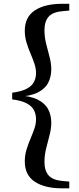

<svg xmlns="http://www.w3.org/2000/svg" viewBox="-20 -819 420 1016"><path d="M44.5 -293V-328.3Q94.5 -335.1 121.8 -349.7Q149.1 -364.2 159.9 -385.7Q170.7 -407.2 170.7 -432.3Q170.7 -457.4 161.7 -483.4Q152.8 -509.4 141 -537Q129.1 -564.6 120.2 -594.2Q111.2 -623.7 111.2 -656.4Q111.2 -728.5 163.9 -763.7Q216.6 -798.9 309.2 -798.9H346.6V-763.1L312.8 -760.1Q260 -755.8 237.7 -731Q215.3 -706.2 215.3 -658.8Q215.3 -622.7 224.3 -587Q233.3 -551.3 242.3 -517.7Q251.3 -484.1 251.3 -452Q251.3 -413.4 235.3 -381.6Q219.2 -349.8 180 -329.7Q140.8 -309.7 69.9 -306.2V-315.1Q140.8 -311.7 180 -291.6Q219.2 -271.6 235.3 -240.1Q251.3 -208.7 251.3 -169.4Q251.3 -138 242.3 -104Q233.3 -70.1 224.3 -34.2Q215.3 1.6 215.3 38.5Q215.3 84.8 237.7 109.6Q260 134.5 312.8 139L346.6 141.7V177.6H309.2Q216.6 177.6 163.9 142.5Q111.2 107.4 111.2 35.4Q111.2 2.6 120.2 -26.9Q129.1 -56.5 141 -84.2Q152.8 -112 161.7 -137.7Q170.7 -163.5 170.7 -188.3Q170.7 -214.1 159.9 -235.6Q149.1 -257.1 121.8 -271.8Q94.5 -286.6 44.5 -293Z"/></svg>

Font: Noto Serif KR ExtraLight
Style: Regular
Weight: 200
Designer: Ryoko NISHIZUKA 西塚涼子 (kana & ideographs); Frank Grießhammer (Latin, Greek & Cyrillic); Wenlong ZHANG 张文龙 (bopomofo); San
Foundry: Adobe
Version: Version 2.002-H1;hotconv 1.1.0;makeotfexe 2.6.0